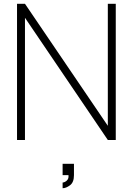

<svg xmlns="http://www.w3.org/2000/svg" viewBox="-20 -740 702 1015"><path d="M311 255V225Q316 225 324 221.2Q332 217.5 337.8 209Q343.5 200.5 342 186H311V126H371V186Q371 224 350 239.5Q329 255 311 255ZM70 0V-720H112L550 -75V-720H592V0H550L112 -646V0Z"/></svg>

Font: Manrope ExtraLight ExtraLight
Style: Regular
Weight: 250
Version: Version 4.501